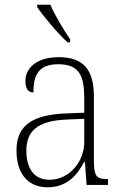

<svg xmlns="http://www.w3.org/2000/svg" viewBox="-20 -786 524 816"><path d="M267 -606H278V-619C252 -657 213 -721 194 -766H138V-756C161 -721 227 -642 267 -606ZM182 10C268 10 310 -46 337 -97H341L348 0H439V-25H435C388 -25 379 -38 379 -109V-377C379 -489 335 -543 230 -543C131 -543 88 -493 88 -442C88 -409 100 -393 122 -393C122 -470 146 -513 228 -513C319 -513 338 -460 338 -371V-307L262 -304C117 -299 50 -252 50 -147C50 -40 106 10 182 10ZM190 -22C121 -22 92 -76 92 -145C92 -225 134 -273 265 -278L338 -281V-181C338 -101 276 -22 190 -22Z"/></svg>

Font: Noto Serif Thai SemiCondensed ExtraLight
Style: Regular
Weight: 200
Width: 4
Designer: Monotype Design Team
Foundry: Monotype Imaging Inc.
Version: Version 2.002